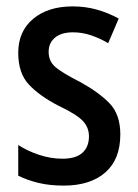

<svg xmlns="http://www.w3.org/2000/svg" viewBox="-20 -570 430 600"><path d="M356 -150Q356 -72 309 -31Q262 10 179 10Q135 10 100 1.5Q65 -7 37 -21V-117Q64 -99 101 -86.5Q138 -74 175 -74Q217 -74 237.5 -92.5Q258 -111 258 -144Q258 -172 238.5 -192.5Q219 -213 162 -240Q104 -270 70.5 -305.5Q37 -341 37 -405Q37 -472 83.5 -511Q130 -550 207 -550Q247 -550 282.5 -540Q318 -530 351 -512L318 -435Q293 -450 265 -459.5Q237 -469 208 -469Q172 -469 152 -452.5Q132 -436 132 -408Q132 -379 152.5 -361Q173 -343 230 -314Q287 -283 321.5 -248Q356 -213 356 -150Z"/></svg>

Font: Noto Sans Myanmar Condensed Medium
Style: Regular
Weight: 500
Width: 3
Designer: Monotype Design Team
Foundry: Monotype Imaging Inc.
Version: Version 2.107; ttfautohint (v1.8.4.7-5d5b)